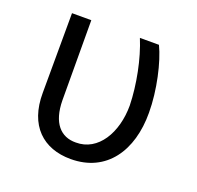

<svg xmlns="http://www.w3.org/2000/svg" viewBox="-103 -656 796 776"><g transform="rotate(20 295.0 -268.0)"><path d="M80 -546 79 -203C78 -62 158 10 276 10C430 10 511 -111 510 -274C510 -370 484 -484 454 -546H372C404 -469 425 -363 427 -275C427 -158 369 -59 273 -60C208 -59 165 -105 164 -202L163 -546Z"/></g></svg>

Font: Wafeq
Style: Regular
Weight: 400
Designer: Rasmus Andersson & Azza Alameddine
Foundry: Google & TypeTogether
Version: Version 3.000;FEAKit 1.0